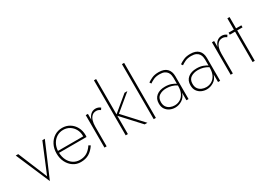

<svg xmlns="http://www.w3.org/2000/svg" viewBox="-12 -1558 3241 2357"><g transform="rotate(-30 1608.5 -379.5)"><path d="M7 -460H42L213 -47L384 -460H419L213 21Z M662 10Q602 10 555 -21.5Q508 -53 480.5 -107.5Q453 -162 453 -231Q453 -300 481 -354Q509 -408 557.5 -439Q606 -470 668 -470Q727 -470 774 -441Q821 -412 848 -361.5Q875 -311 875 -248Q875 -243 874.5 -235.5Q874 -228 873 -223H484Q486 -163 509.5 -117Q533 -71 573.5 -45Q614 -19 665 -19Q722 -19 764 -44Q806 -69 842 -123L867 -107Q826 -46 777 -18Q728 10 662 10ZM668 -442Q617 -442 577 -417.5Q537 -393 512.5 -350Q488 -307 484 -250H842Q842 -254 842 -258Q842 -310 819 -351.5Q796 -393 756.5 -417.5Q717 -442 668 -442Z M1030 -460V-375Q1044 -419 1072.5 -444.5Q1101 -470 1141 -470Q1180 -470 1210 -445L1193 -420Q1179 -430 1165 -435.5Q1151 -441 1135 -441Q1098 -441 1074.5 -419Q1051 -397 1040.5 -360.5Q1030 -324 1030 -280V0H999V-460Z M1549 -460H1589L1360 -270L1608 0H1569L1331 -259V0H1300V-780H1331V-279Z M1697 -780H1728V0H1697Z M1891 -393 1876 -416Q1901 -434 1940 -452Q1979 -470 2036 -470Q2113 -470 2152 -431.5Q2191 -393 2191 -323V0H2161V-107Q2143 -48 2096.5 -19Q2050 10 1999 10Q1961 10 1926.5 -5.5Q1892 -21 1869.5 -52.5Q1847 -84 1847 -134Q1847 -202 1892.5 -239.5Q1938 -277 2014 -277Q2067 -277 2104.5 -262.5Q2142 -248 2161 -234V-320Q2161 -336 2157 -357Q2153 -378 2140 -397.5Q2127 -417 2101.5 -429.5Q2076 -442 2034 -442Q1982 -442 1947.5 -425.5Q1913 -409 1891 -393ZM1878 -136Q1878 -94 1896.5 -68Q1915 -42 1944.5 -29.5Q1974 -17 2007 -17Q2048 -17 2083 -37Q2118 -57 2139.5 -98Q2161 -139 2161 -201V-210Q2099 -251 2018 -251Q1961 -251 1919.5 -224.5Q1878 -198 1878 -136Z M2339 -393 2324 -416Q2349 -434 2388 -452Q2427 -470 2484 -470Q2561 -470 2600 -431.5Q2639 -393 2639 -323V0H2609V-107Q2591 -48 2544.5 -19Q2498 10 2447 10Q2409 10 2374.5 -5.5Q2340 -21 2317.5 -52.5Q2295 -84 2295 -134Q2295 -202 2340.5 -239.5Q2386 -277 2462 -277Q2515 -277 2552.5 -262.5Q2590 -248 2609 -234V-320Q2609 -336 2605 -357Q2601 -378 2588 -397.5Q2575 -417 2549.5 -429.5Q2524 -442 2482 -442Q2430 -442 2395.5 -425.5Q2361 -409 2339 -393ZM2326 -136Q2326 -94 2344.5 -68Q2363 -42 2392.5 -29.5Q2422 -17 2455 -17Q2496 -17 2531 -37Q2566 -57 2587.5 -98Q2609 -139 2609 -201V-210Q2547 -251 2466 -251Q2409 -251 2367.5 -224.5Q2326 -198 2326 -136Z M2819 -460V-375Q2833 -419 2861.5 -444.5Q2890 -470 2930 -470Q2969 -470 2999 -445L2982 -420Q2968 -430 2954 -435.5Q2940 -441 2924 -441Q2887 -441 2863.5 -419Q2840 -397 2829.5 -360.5Q2819 -324 2819 -280V0H2788V-460Z M3024 -460H3099V-620H3130V-460H3205V-431H3130V0H3099V-431H3024Z"/></g></svg>

Font: Jost* Thin
Style: Regular
Weight: 200
Version: Version 3.7